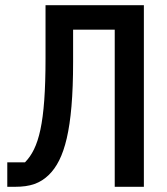

<svg xmlns="http://www.w3.org/2000/svg" viewBox="-20 -718 640 738"><path d="M421 0H533V-698H155V-493C155 -243 129 -148 76 -94H8V0H38C96 0 134 -13 168 -46C227 -104 261 -218 261 -480V-604H421Z"/></svg>

Font: IBM Plex Mono Medm
Style: Regular
Weight: 500
Monospace: yes
Designer: Mike Abbink, Paul van der Laan, Pieter van Rosmalen
Foundry: Bold Monday
Version: Version 2.004